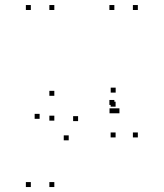

<svg xmlns="http://www.w3.org/2000/svg" viewBox="-20 -544 660 774"><path d="M446 -114V-134H426V-114ZM446 10V-10H426V10ZM535.7 10V-10H515.7V10ZM535.7 -503.7V-523.7H515.7V-503.7ZM441 -503.7V-523.7H421V-503.7ZM441 -121V-141H421V-121ZM199 -57.7V-77.7H179V-57.7ZM139.7 -65V-85H119.7V-65ZM257 21.7V1.7H237V21.7ZM441.5 -87.3V-107.3H421.5V-87.3ZM461.5 -87.3V-107.3H441.5V-87.3ZM446.3 -170.7V-190.7H426.3V-170.7ZM294.8 -55.8V-75.8H274.8V-55.8ZM199 -157.8V-177.8H179V-157.8ZM199 -503.7V-523.7H179V-503.7ZM104.3 -503.7V-523.7H84.3V-503.7ZM104.3 210V190H84.3V210ZM199 210V190H179V210Z"/></svg>

Font: Monaspace Krypton Dots Var
Style: Regular
Weight: 400
Designer: Riley Cran and the Lettermatic Team
Version: Version 1.100 (Monaspace Krypton Dots)